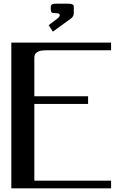

<svg xmlns="http://www.w3.org/2000/svg" viewBox="-20 -1023 707 1043"><path d="M380.9 -982.4V-951.2Q380.4 -934.6 367.2 -923.8L267.1 -851.1L244.6 -886.2L295.9 -925.3Q304.7 -934.1 304.7 -940.4Q304.7 -951.2 287.1 -951.2Q266.1 -951.2 261 -955.3Q255.9 -959.5 255.9 -971.7V-982.4Q255.9 -987.8 256.3 -990.2Q256.8 -992.7 259.5 -996.3Q262.2 -1000 269 -1001.5Q275.9 -1002.9 287.1 -1002.9H349.6Q364.3 -1002.9 371.3 -1000Q378.4 -997.1 379.6 -993.7Q380.9 -990.2 380.9 -982.4ZM583.5 -750H250Q235.8 -750 228.8 -749.8Q221.7 -749.5 210 -748.5Q198.2 -747.6 192.1 -744.9Q186 -742.2 179.2 -737.8Q172.4 -733.4 169.4 -726.1Q166.5 -718.8 166.5 -708.5V-500H458.5V-458.5H166.5V-41.5H583.5V0H41.5V-791.5H583.5Z"/></svg>

Font: Gputeks
Style: Bold
Weight: 600
Width: 8
Version: Version 0.9